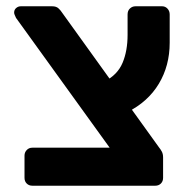

<svg xmlns="http://www.w3.org/2000/svg" viewBox="-20 -591 611 611"><path d="M83 0Q72 0 65 -7Q58 -14 58 -25V-96Q58 -106 65 -113.5Q72 -121 83 -121H329L31 -534Q29 -539 27 -543Q25 -547 25 -551Q25 -560 31.5 -565.5Q38 -571 46 -571H146Q159 -571 166 -564.5Q173 -558 176 -553L486 -122Q491 -116 495 -108.5Q499 -101 499 -90V-25Q499 -14 492 -7Q485 0 474 0ZM385 -234 313 -332Q354 -353 370 -391Q386 -429 386 -480V-545Q386 -557 393.5 -564Q401 -571 411 -571H496Q506 -571 513 -563.5Q520 -556 520 -545V-455Q520 -382 485.5 -324.5Q451 -267 385 -234Z"/></svg>

Font: Rubik SemiBold
Style: Regular
Weight: 600
Designer: Hubert and Fischer
Foundry: Hubert and Fischer
Version: Version 2.300;gftools[0.9.30]